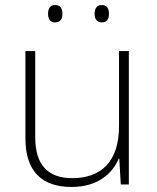

<svg xmlns="http://www.w3.org/2000/svg" viewBox="-20 -733 622 763"><path d="M171 -679C171 -658 179 -644 198 -644C221 -644 228 -658 228 -679C228 -698 221 -713 198 -713C179 -713 171 -698 171 -679ZM356 -679C356 -658 364 -644 384 -644C406 -644 413 -658 413 -679C413 -698 406 -713 384 -713C364 -713 356 -698 356 -679ZM492 -530H453V-232C453 -92 383 -25 267 -25C172 -25 120 -76 120 -187V-530H81V-183C81 -55 144 10 264 10C368 10 427 -43 452 -103H454L460 0H492Z"/></svg>

Font: Noto Sans Thai Looped ExtraLight
Style: Regular
Weight: 200
Designer: Sasikarn Vongin, Ben Mitchell
Foundry: The Fontpad Ltd
Version: Version 1.001